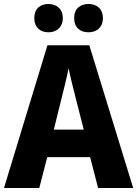

<svg xmlns="http://www.w3.org/2000/svg" viewBox="-20 -943 688 963"><path d="M152 -852C152 -805 182 -781 223 -781C263 -781 295 -806 295 -852C295 -899 263 -923 223 -923C182 -923 152 -900 152 -852ZM352 -852C352 -805 382 -781 424 -781C465 -781 496 -806 496 -852C496 -899 465 -923 424 -923C382 -923 352 -900 352 -852ZM472 0H648L428 -716H218L0 0H177L217 -155H432ZM360 -450 400 -293H250L289 -451C298 -487 317 -561 324 -601C332 -559 350 -491 360 -450Z"/></svg>

Font: Noto Sans Gujarati UI SemiCondensed ExtraBold
Style: Regular
Weight: 800
Width: 4
Designer: Jelle Bosma - Monotype Design Team, Universal Thirst
Foundry: Monotype Imaging Inc.
Version: Version 2.106